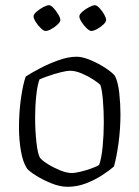

<svg xmlns="http://www.w3.org/2000/svg" viewBox="-20 -718 536 738"><path d="M240 0Q211 0 178.5 -13Q146 -26 119.5 -42.5Q93 -59 84 -70Q68 -94 60.5 -137Q53 -180 53 -228Q53 -286 60.5 -339.5Q68 -393 79 -424Q99 -437 133 -455Q167 -473 205 -486.5Q243 -500 275 -500Q297 -500 328 -487Q359 -474 385.5 -456.5Q412 -439 422 -426Q434 -402 438.5 -360Q443 -318 443 -279Q443 -222 435.5 -167.5Q428 -113 418 -78Q401 -63 372.5 -44.5Q344 -26 310 -13Q276 0 240 0ZM256 -53Q269 -53 291.5 -58.5Q314 -64 334 -71.5Q354 -79 361 -84Q370 -108 374.5 -154Q379 -200 379 -247Q379 -293 375.5 -333.5Q372 -374 366 -391Q359 -399 339 -412Q319 -425 294.5 -435.5Q270 -446 250 -446Q236 -446 212.5 -440Q189 -434 166 -426Q143 -418 132 -413Q124 -393 119.5 -352Q115 -311 115 -268Q115 -216 120 -171Q125 -126 134 -111Q142 -101 163.5 -87.5Q185 -74 210.5 -63.5Q236 -53 256 -53ZM331 -599Q324 -599 313 -609.5Q302 -620 293.5 -633.5Q285 -647 285 -655Q285 -663 296.5 -673Q308 -683 322.5 -690.5Q337 -698 345 -698Q352 -698 362.5 -687Q373 -676 380.5 -662.5Q388 -649 388 -641Q388 -634 377.5 -624Q367 -614 353.5 -606.5Q340 -599 331 -599ZM155 -599Q148 -599 137 -609.5Q126 -620 117.5 -633.5Q109 -647 109 -655Q109 -663 120.5 -673Q132 -683 146 -690.5Q160 -698 168 -698Q176 -698 186 -687Q196 -676 204 -662.5Q212 -649 212 -641Q212 -634 201.5 -624Q191 -614 177.5 -606.5Q164 -599 155 -599Z"/></svg>

Font: Texturina 72pt ExtraLight
Style: Regular
Weight: 200
Designer: Guillermo Torres Carreño
Foundry: Omnibus-Type
Version: Version 1.002; ttfautohint (v1.8.3)